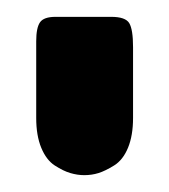

<svg xmlns="http://www.w3.org/2000/svg" viewBox="-20 35 201 228"><path d="M23 84Q23 68 27.5 61.5Q32 55 46 55H112Q129 55 133.5 62.5Q138 70 138 91V175Q138 196 132 210.5Q126 225 115.5 231.5Q105 238 97 240.5Q89 243 80 243Q72 243 63.5 240.5Q55 238 45 231.5Q35 225 29 210.5Q23 196 23 175Z"/></svg>

Font: CMU Serif
Style: Bold
Weight: 700
Version: Version 0.7.0